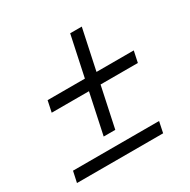

<svg xmlns="http://www.w3.org/2000/svg" viewBox="-128 -679 775 784"><g transform="rotate(-30 259.0 -287.5)"><path d="M262.2 -125.5H207.5L248 -315.9H72.3L83.5 -368.7H259.3L299.8 -559.1H354.5L314 -368.7H489.7L478.5 -315.9H302.7ZM424.3 -15.6H18.1L29.3 -67.4H435.1Z"/></g></svg>

Font: Munson
Style: Italic
Weight: 400
Italic angle: -12°
Designer: Paul James MIller
Foundry: High-Logic / Made with FontCreator
Version: Version 2.10;May 5, 2019;FontCreator 11.5.0.2430 64-bit